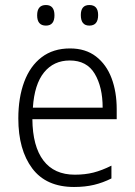

<svg xmlns="http://www.w3.org/2000/svg" viewBox="-20 -735 536 765"><path d="M259 -542Q321 -542 362.5 -510Q404 -478 424.5 -423.5Q445 -369 445 -300V-260H109Q110 -152 153 -95.5Q196 -39 278 -39Q319 -39 352.5 -47.5Q386 -56 424 -75V-24Q390 -7 354.5 1.5Q319 10 275 10Q164 10 108.5 -64Q53 -138 53 -263Q53 -346 76.5 -409Q100 -472 146 -507Q192 -542 259 -542ZM258 -494Q194 -494 155.5 -446.5Q117 -399 111 -306H389Q389 -388 357.5 -441Q326 -494 258 -494ZM128 -674Q128 -715 163 -715Q197 -715 197 -674Q197 -633 163 -633Q128 -633 128 -674ZM302 -675Q302 -715 336 -715Q371 -715 371 -675Q371 -633 336 -633Q302 -633 302 -675Z"/></svg>

Font: Noto Sans Lao UI SemCond Light
Style: Regular
Weight: 300
Width: 4
Designer: Monotype Design Team
Foundry: Monotype Imaging Inc.
Version: Version 2.000; ttfautohint (v1.8.4.7-5d5b)